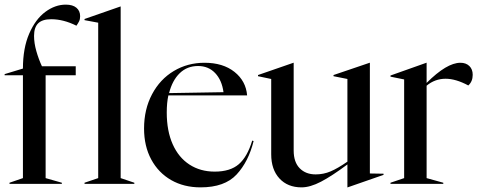

<svg xmlns="http://www.w3.org/2000/svg" viewBox="-22 -794 2073 829"><path d="M19 -5 77 -25V-469H-2V-474L77 -498Q77 -586 104 -648.5Q131 -711 173.5 -742.5Q216 -774 262 -774Q292 -774 308 -760.5Q324 -747 324 -724Q324 -711 319.5 -702Q315 -693 308 -683Q252 -711 199 -711Q161 -711 143 -693.5Q125 -676 125 -639Q125 -608 135 -573Q145 -538 159 -508H305V-469H175V-25L245 -5V0H19Z M343 -5 402 -25V-696L343 -707V-712L498 -766H499V-25L558 -5V0H343Z M600 -239Q600 -322 634.5 -387Q669 -452 728.5 -487.5Q788 -523 861 -523Q941 -523 990.5 -483.5Q1040 -444 1045 -382H705Q698 -351 698 -308Q698 -229 723.5 -171.5Q749 -114 796 -83.5Q843 -53 905 -53Q972 -53 1009 -85Q1046 -117 1067 -187L1073 -185Q1051 -96 999.5 -40.5Q948 15 844 15Q772 15 717 -16.5Q662 -48 631 -105.5Q600 -163 600 -239ZM943 -396Q936 -448 907 -478.5Q878 -509 833 -509Q786 -509 754 -478Q722 -447 708 -392Z M1149 -128V-453L1092 -465V-470L1245 -523H1246V-144Q1246 -94 1272 -67.5Q1298 -41 1341 -41Q1375 -41 1405.5 -54Q1436 -67 1478 -96V-453L1418 -465V-470L1574 -523H1575V-45L1634 -44V-39L1479 15H1478V-84Q1411 -34 1364 -9.5Q1317 15 1280 15Q1220 15 1184.5 -23.5Q1149 -62 1149 -128Z M1664 -5 1723 -25V-451L1664 -463V-468L1819 -523H1820V-436Q1907 -523 1966 -523Q1990 -523 2004.5 -509Q2019 -495 2019 -471Q2019 -442 2000 -425Q1946 -454 1902 -454Q1856 -454 1820 -424V-25L1892 -5V0H1664Z"/></svg>

Font: Nyght Serif
Style: Regular
Weight: 400
Designer: Maksym Kobuzan
Version: Version 0.410